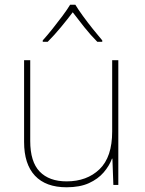

<svg xmlns="http://www.w3.org/2000/svg" viewBox="-20 -783 613 813"><path d="M481 -528V0H460L456 -111H454Q443 -81 419 -53Q395 -25 356.5 -7.5Q318 10 262 10Q174 10 128 -39Q82 -88 82 -182V-528H108V-186Q108 -98 148 -56.5Q188 -15 262 -15Q348 -15 401.5 -66.5Q455 -118 455 -226V-528ZM299 -763Q311 -743 331 -715.5Q351 -688 373 -660.5Q395 -633 413 -612V-606H392Q364 -634 336.5 -668.5Q309 -703 288 -731Q267 -703 238.5 -668.5Q210 -634 182 -606H161V-612Q180 -633 202 -660.5Q224 -688 244.5 -715.5Q265 -743 277 -763Z"/></svg>

Font: Noto Sans Myanmar UI Thin
Style: Regular
Weight: 100
Designer: Monotype Design Team
Foundry: Monotype Imaging Inc.
Version: Version 2.103; ttfautohint (v1.8.4.7-5d5b)